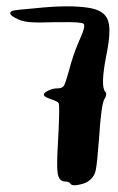

<svg xmlns="http://www.w3.org/2000/svg" viewBox="-20 -667 365 592"><path d="M88.9 -641.6Q144.5 -647.5 187.5 -647.5Q221.7 -647.5 249 -643.6Q299.8 -636.7 311.5 -607.4Q317.4 -593.8 317.4 -572.3Q317.4 -542 307.6 -495.1Q289.1 -400.4 304.7 -383.8Q311.5 -377 301.8 -361.3Q292 -344.7 285.2 -237.3Q279.3 -161.1 275.4 -143.6Q272.5 -126 259.8 -114.3Q247.1 -101.6 224.6 -97.7Q215.8 -95.7 210 -95.7Q200.2 -95.7 197.3 -100.6Q192.4 -107.4 180.7 -107.4Q163.1 -107.4 158.2 -129.9Q154.3 -152.3 158.2 -217.8Q165 -337.9 161.1 -348.6Q158.2 -353.5 142.6 -359.4Q121.1 -366.2 117.2 -371.1Q109.4 -378.9 130.9 -388.7Q143.6 -394.5 157.2 -394.5Q171.9 -394.5 176.8 -402.3Q181.6 -409.2 192.4 -448.2Q205.1 -497.1 222.7 -538.1Q224.6 -542 227.5 -548.8Q245.1 -587.9 237.3 -593.8Q230.5 -599.6 168 -598.6Q157.2 -598.6 151.4 -598.6Q96.7 -596.7 73.2 -598.6Q49.8 -600.6 36.1 -607.4Q11.7 -618.2 11.7 -626Q11.7 -630.9 18.6 -633.8Q29.3 -636.7 88.9 -641.6Z"/></svg>

Font: CillaFHscript
Style: Medium
Weight: 400
Designer: Cecilia Bingert
Version: Version 001.000